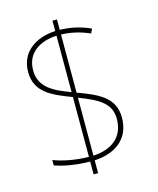

<svg xmlns="http://www.w3.org/2000/svg" viewBox="-121 -843 811 986"><g transform="rotate(-15 285.0 -350.5)"><path d="M253 -10V58H277V-10C388 -16 469 -73 469 -186C469 -292 389 -329 277 -370V-679C320 -678 372 -669 428 -644L439 -667C385 -692 330 -703 277 -704V-759H253V-704C145 -698 64 -641 64 -536C64 -428 150 -392 253 -353V-35C180 -36 113 -50 67 -68V-39C109 -25 169 -11 253 -10ZM253 -679V-379C168 -411 91 -445 91 -538C91 -630 163 -675 253 -679ZM277 -35V-343C378 -304 442 -271 442 -187C442 -87 372 -40 277 -35Z"/></g></svg>

Font: Noto Sans Gujarati UI Thin
Style: Regular
Weight: 100
Designer: Jelle Bosma - Monotype Design Team, Universal Thirst
Foundry: Monotype Imaging Inc.
Version: Version 2.106